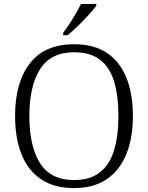

<svg xmlns="http://www.w3.org/2000/svg" viewBox="-20 -951 757 981"><path d="M358 10Q257 10 190 -35Q123 -80 90 -162.5Q57 -245 57 -359Q57 -529 132.5 -627Q208 -725 359 -725Q460 -725 526.5 -680.5Q593 -636 626 -553.5Q659 -471 659 -358Q659 -247 626 -164.5Q593 -82 526 -36Q459 10 358 10ZM358 -31Q440 -31 490 -70Q540 -109 562.5 -182.5Q585 -256 585 -358Q585 -461 563 -534Q541 -607 491.5 -645.5Q442 -684 359 -684Q240 -684 185 -598Q130 -512 130 -358Q130 -204 184.5 -117.5Q239 -31 358 -31ZM303 -784Q318 -803 335 -829Q352 -855 367.5 -882Q383 -909 394 -931H472V-921Q459 -904 433 -875Q407 -846 377.5 -817.5Q348 -789 325 -771H303Z"/></svg>

Font: Noto Serif Tamil Light
Style: Regular
Weight: 300
Designer: Indian Type Foundry, Tom Grace, and the Monotype Design Team
Foundry: Monotype Imaging Inc.
Version: Version 2.004; ttfautohint (v1.8.4.7-5d5b)